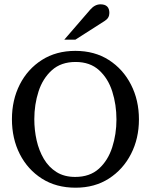

<svg xmlns="http://www.w3.org/2000/svg" viewBox="-20 -873 698 888"><path d="M622.6 -320.8Q622.6 -232.4 585.9 -160.9Q549.3 -89.4 483.6 -47.1Q418 -4.9 329.6 -4.9Q239.7 -4.9 173.8 -46.9Q107.9 -88.9 71.5 -160.4Q35.2 -231.9 35.2 -321.8Q35.2 -410.6 71.5 -482.2Q107.9 -553.7 173.8 -595.7Q239.7 -637.7 328.6 -637.7Q417.5 -637.7 483.4 -595.5Q549.3 -553.2 585.9 -481.4Q622.6 -409.7 622.6 -320.8ZM518.6 -320.3Q518.6 -388.7 499.3 -449.5Q480 -510.3 438.2 -548.3Q396.5 -586.4 329.6 -586.4Q262.2 -586.4 220 -548.3Q177.7 -510.3 158.2 -450Q138.7 -389.6 138.7 -321.8Q138.7 -271.5 149.4 -223.9Q160.2 -176.3 182.9 -137.9Q205.6 -99.6 241.5 -77.1Q277.3 -54.7 327.6 -54.7Q395.5 -54.7 437.5 -92.8Q479.5 -130.9 499 -191.7Q518.6 -252.4 518.6 -320.3ZM485.8 -813Q485.8 -790 465.3 -776.9L328.6 -689.5H277.3L397.5 -828.6Q418.9 -853 444.8 -853Q485.8 -853 485.8 -813Z"/></svg>

Font: Annapurna SIL
Style: Regular
Weight: 400
Designer: Peter Martin, Annie Olsen
Foundry: SIL International
Version: Version 2.000